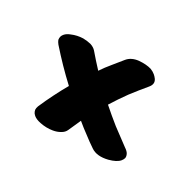

<svg xmlns="http://www.w3.org/2000/svg" viewBox="-96 -734 705 698"><g transform="rotate(-20 256.5 -385.5)"><path d="M473.6 -411.1Q464.8 -431.6 443.4 -453.1Q421.9 -473.6 397.5 -473.6Q371.1 -473.6 344.7 -472.7Q318.4 -472.7 292 -469.7Q294.9 -488.3 296.9 -506.8Q299.8 -525.4 302.7 -543.9Q304.7 -556.6 298.8 -571.3Q292 -585 281.2 -598.6Q264.6 -617.2 243.2 -627.9Q229.5 -635.7 217.8 -635.7Q210.9 -635.7 206.1 -633.8Q199.2 -630.9 194.3 -625Q190.4 -618.2 188.5 -608.4Q182.6 -569.3 178.7 -531.2Q174.8 -493.2 172.9 -454.1Q139.6 -448.2 107.4 -440.4Q74.2 -432.6 42 -422.9Q33.2 -419.9 28.3 -415Q23.4 -409.2 21.5 -402.3Q21.5 -398.4 20.5 -393.6Q20.5 -379.9 30.3 -362.3Q43 -338.9 62.5 -322.3Q75.2 -311.5 88.9 -306.6Q103.5 -300.8 116.2 -304.7Q129.9 -308.6 143.6 -312.5Q157.2 -316.4 170.9 -320.3Q170.9 -292 172.9 -264.6Q173.8 -238.3 176.8 -210.9Q179.7 -179.7 215.8 -153.3Q242.2 -134.8 260.7 -134.8Q268.6 -134.8 275.4 -137.7Q282.2 -141.6 286.1 -150.4Q290 -159.2 288.1 -174.8Q285.2 -216.8 283.2 -258.8Q282.2 -299.8 283.2 -341.8Q324.2 -347.7 365.2 -350.6Q406.2 -352.5 446.3 -352.5Q470.7 -352.5 475.6 -373Q477.5 -380.9 477.5 -388.7Q477.5 -399.4 473.6 -411.1Z"/></g></svg>

Font: TroubleSide
Style: Comic
Weight: 400
Designer: Koroletov
Version: 1_5